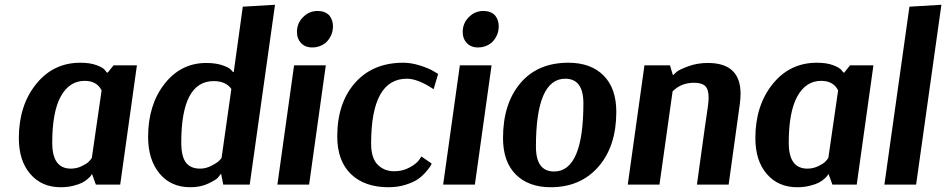

<svg xmlns="http://www.w3.org/2000/svg" viewBox="-20 -774 3967 805"><path d="M554 -500 484 0H382L366 -44H365Q364 -42 361.5 -38Q359 -34 348.5 -24.5Q338 -15 324.5 -8Q311 -1 287 5Q263 11 234 11Q155 11 107 -44.5Q59 -100 59 -195Q59 -331 131 -421Q203 -511 317 -511Q358 -511 385.5 -500.5Q413 -490 420 -480L428 -470H432L456 -500ZM277 -67Q301 -67 322 -77Q343 -87 351.5 -95.5Q360 -104 365 -112L406 -395Q386 -435 335 -435Q271 -435 235 -370Q199 -305 199 -175Q199 -67 277 -67Z M1133 -754 1027 0H916L907 -45H906Q902 -39 894 -29.5Q886 -20 853.5 -4.5Q821 11 778 11Q696 11 648.5 -47Q601 -105 601 -200Q601 -334 669.5 -422Q738 -510 845 -510Q884 -510 912 -500.5Q940 -491 948 -482L957 -472H960L998 -746ZM819 -67Q843 -67 865.5 -78.5Q888 -90 897 -98.5Q906 -107 909 -112L950 -401Q927 -434 876 -434Q740 -434 740 -177Q740 -118 759.5 -92.5Q779 -67 819 -67Z M1346 -500 1276 0H1143L1213 -500ZM1257 -708Q1280 -728 1312 -728Q1343 -728 1361 -709Q1376 -690 1376 -664Q1376 -623 1345 -594Q1320 -575 1290 -575Q1258 -575 1241 -595Q1225 -612 1225 -640Q1225 -681 1257 -708Z M1798 -400Q1732 -444 1686 -444Q1536 -444 1536 -172Q1536 -111 1563.5 -83.5Q1591 -56 1633 -56Q1668 -56 1696.5 -71.5Q1725 -87 1736 -102L1747 -118L1790 -88Q1788 -84 1784.5 -77.5Q1781 -71 1766 -53.5Q1751 -36 1732.5 -23Q1714 -10 1681 0.5Q1648 11 1609 11Q1508 11 1451 -44.5Q1394 -100 1394 -202Q1394 -342 1468.5 -426.5Q1543 -511 1671 -511Q1704 -511 1740.5 -499.5Q1777 -488 1797 -476L1817 -464Z M2041 -500 1971 0H1838L1908 -500ZM1952 -708Q1975 -728 2007 -728Q2038 -728 2056 -709Q2071 -690 2071 -664Q2071 -623 2040 -594Q2015 -575 1985 -575Q1953 -575 1936 -595Q1920 -612 1920 -640Q1920 -681 1952 -708Z M2564 -305Q2564 -161 2489 -75Q2414 11 2289 11Q2196 11 2142.5 -42.5Q2089 -96 2089 -195Q2089 -339 2161.5 -425Q2234 -511 2363 -511Q2457 -511 2510.5 -457.5Q2564 -404 2564 -305ZM2350 -444Q2227 -444 2227 -159Q2227 -55 2303 -55Q2426 -55 2426 -341Q2426 -444 2350 -444Z M2612 0 2682 -500H2789L2801 -460H2804Q2809 -466 2818.5 -474Q2828 -482 2865.5 -496Q2903 -510 2948 -510Q3085 -510 3085 -381Q3085 -362 3082 -339L3035 0H2902Q2943 -298 2948 -328Q2951 -349 2951 -365Q2951 -400 2936.5 -413.5Q2922 -427 2890 -427Q2836 -427 2800 -391L2745 0Z M3642 -500 3572 0H3470L3454 -44H3453Q3452 -42 3449.5 -38Q3447 -34 3436.5 -24.5Q3426 -15 3412.5 -8Q3399 -1 3375 5Q3351 11 3322 11Q3243 11 3195 -44.5Q3147 -100 3147 -195Q3147 -331 3219 -421Q3291 -511 3405 -511Q3446 -511 3473.5 -500.5Q3501 -490 3508 -480L3516 -470H3520L3544 -500ZM3365 -67Q3389 -67 3410 -77Q3431 -87 3439.5 -95.5Q3448 -104 3453 -112L3494 -395Q3474 -435 3423 -435Q3359 -435 3323 -370Q3287 -305 3287 -175Q3287 -67 3365 -67Z M3927 -754 3821 0H3688L3793 -746Z"/></svg>

Font: Arsenal
Style: Bold Italic
Weight: 700
Italic angle: -9°
Designer: Andrij Shevchenko
Foundry: Stairsfor.com
Version: Version 1.000